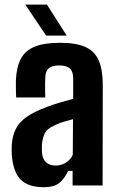

<svg xmlns="http://www.w3.org/2000/svg" viewBox="-20 -792 506 820"><path d="M167.5 7.5Q101.6 7.5 69.2 -24Q36.7 -55.4 30.5 -129.1Q30 -138.9 29.8 -151.8Q29.7 -164.8 30.2 -174.2Q33.3 -213.6 48 -242.3Q62.6 -271 94.4 -293.1Q126.3 -315.2 179.9 -335.2Q208 -345.6 234.3 -353.6Q260.6 -361.5 292.5 -369.9V-457.5Q292.5 -486.3 278.3 -499.5Q264.1 -512.6 231.9 -512.6Q203.9 -512.6 189.5 -501.5Q175 -490.3 173.5 -464Q172.8 -455.3 172.6 -436.5Q172.3 -417.6 172.7 -399.2Q173 -380.8 173.5 -375.8H48.9Q48.4 -386 47.9 -407.4Q47.4 -428.8 47.9 -449.2Q50.3 -504.6 68.5 -540Q86.8 -575.4 127.2 -592.3Q167.6 -609.2 236.3 -609.2Q306.5 -609.2 346 -590.8Q385.4 -572.3 402.2 -532.5Q418.9 -492.7 418.9 -429.1L418.2 0H290V-62.2H271Q254.3 -26.9 232.1 -9.7Q209.9 7.5 167.5 7.5ZM217.9 -85Q241.8 -85 261.3 -97.3Q280.8 -109.6 290.8 -130.8L291.8 -283Q272.3 -278.3 251.4 -271.9Q230.6 -265.5 211.2 -255.8Q179.7 -241.6 170.3 -220.4Q161 -199.1 159.1 -174.2Q158.8 -161.4 158.8 -155.2Q158.9 -148.9 159.4 -138.3Q161.9 -112.8 176.7 -98.9Q191.6 -85 217.9 -85ZM176.9 -640 88 -772.3H180.6L264.8 -640Z"/></svg>

Font: Big Shoulders Thin
Style: Regular
Weight: 100
Version: Version 2.002